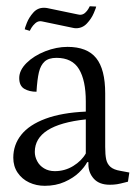

<svg xmlns="http://www.w3.org/2000/svg" viewBox="-20 -582 441 614"><path d="M108.9 -514.2Q112.3 -514.2 113.8 -513.7L211.9 -493.2Q217.8 -491.7 223.1 -491.7Q243.7 -491.7 258.1 -507.1Q272.5 -522.5 280 -540.3Q287.6 -558.1 287.6 -561L267.1 -562Q266.1 -560.1 262.5 -553.5Q258.8 -546.9 252 -540.8Q245.1 -534.7 235.8 -534.7Q233.9 -534.7 230 -535.6L130.9 -556.2Q127 -557.1 120.1 -557.1Q100.1 -557.1 86.4 -541.7Q72.8 -526.4 65.9 -509Q59.1 -491.7 59.1 -488.3L75.2 -483.4Q76.2 -485.8 80.6 -493.2Q85 -500.5 92.5 -507.3Q100.1 -514.2 108.9 -514.2ZM258.8 -63.5H262.7V-56.6Q262.7 -29.8 280 -10.5Q297.4 8.8 331.1 8.8Q344.2 8.8 354.5 7.1Q364.7 5.4 379.4 1.5L389.2 -1L393.6 -30.3L365.2 -35.6Q343.8 -39.1 333.3 -48.3Q322.8 -57.6 319.6 -72.3Q316.4 -86.9 316.4 -112.3V-283.7Q316.4 -360.4 287.6 -396.2Q258.8 -432.1 195.8 -432.1Q160.6 -432.1 124.5 -418Q88.4 -403.8 64.9 -380.6Q41.5 -357.4 41.5 -332.5Q41.5 -307.6 57.6 -298.1Q73.7 -288.6 96.7 -288.6Q99.1 -328.6 104.5 -351.1Q109.9 -373.5 122.8 -385.3Q135.7 -397 160.6 -397Q210.9 -397 232.7 -360.8Q254.4 -324.7 254.4 -257.8V-225.1Q177.7 -221.7 125.7 -202.4Q73.7 -183.1 48.1 -151.1Q22.5 -119.1 22.5 -77.6Q22.5 -50.3 36.4 -29.8Q50.3 -9.3 73.2 1.5Q96.2 12.2 123 12.2Q158.2 12.2 186.3 -0.2Q214.4 -12.7 232.4 -30Q250.5 -47.4 258.8 -63.5ZM254.4 -91.3Q241.2 -67.9 214.4 -51.3Q187.5 -34.7 155.3 -34.7Q135.7 -34.7 121.1 -43.5Q106.4 -52.2 98.9 -66.7Q91.3 -81.1 91.3 -96.2Q91.3 -182.6 254.4 -200.2Z"/></svg>

Font: Neuton Light
Style: Regular
Weight: 300
Designer: Brian M Zick
Foundry: Brian M Zick
Version: Version 1.560